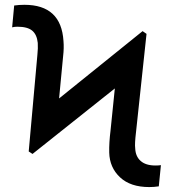

<svg xmlns="http://www.w3.org/2000/svg" viewBox="-20 -757 708 787"><path d="M113.3 -126 97.7 -136.2 133.3 -532.7Q136.2 -559.6 134.8 -581.1Q131.3 -615.2 112.1 -631.3Q92.8 -647.5 51.3 -647.5Q39.6 -647.5 29.8 -645L38.1 -734.4Q58.1 -737.3 80.1 -737.3Q231 -737.3 240.2 -588.9Q242.7 -560.5 238.8 -527.3L222.2 -353.5L564.5 -629.4L580.6 -618.2L537.6 -216.3Q531.7 -167 534.2 -148.9Q535.6 -115.7 556.6 -97.2Q577.6 -78.6 617.2 -78.6Q630.9 -78.6 639.6 -80.1L630.9 6.8Q611.3 9.8 591.8 9.8Q514.6 9.8 471.9 -30.3Q429.2 -70.3 427.7 -131.8Q426.8 -171.9 433.1 -222.2L450.7 -394.5Z"/></svg>

Font: Interop Med
Style: Regular
Weight: 500
Designer: Rasmus Andersson, Google, Jang Haemin
Foundry: jhaemin
Version: Version 1.007